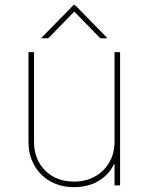

<svg xmlns="http://www.w3.org/2000/svg" viewBox="-20 -759 608 786"><path d="M96.2 0ZM282.7 7.1Q241.8 7.5 207.6 -6.4Q173.3 -20.2 148.4 -45.1Q123.6 -70 109.9 -104.2Q96.2 -138.5 96.6 -179V-545.5H119.3V-179Q119.3 -106.5 164.8 -61.1Q210.2 -15.6 282.7 -15.6Q319.2 -15.3 349.8 -27.5Q380.3 -39.8 402.5 -61.8Q424.7 -83.8 437 -113.8Q449.2 -143.8 448.9 -179V-545.5H471.6V0H448.9V-86.6H446Q427.2 -44.7 384.2 -18.8Q342 7.1 282.7 7.1ZM390.6 -602.3 284.1 -711.6 177.6 -602.3H150.6V-605.1L281.2 -738.6H286.9L417.6 -605.1V-602.3Z"/></svg>

Font: Linik Sans Thin
Style: Regular
Weight: 100
Designer: Fonts by Rasmus Andersson / Changes by Cristiano Sobral with parts from Marc Monis
Foundry: rsms
Version: Version 3.020; ttfautohint (v1.6)